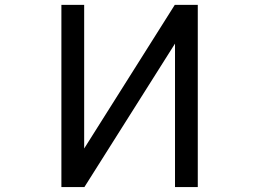

<svg xmlns="http://www.w3.org/2000/svg" viewBox="-20 -752 1040 774"><path d="M777.3 2H685.5V-576.2L320.3 2H227.5V-732.4H319.3V-153.3L684.6 -732.4H777.3Z"/></svg>

Font: GenEi Gothic M Regular
Style: Regular
Weight: 400
Designer: o_tamon (Modified); [Source Han Sans]
Ryoko NISHIZUKA  (kana & ideographs); Paul D. Hunt (Latin, Greek & Cyrillic); Wenl
Version: Version 1.1a;Original Version 1.004